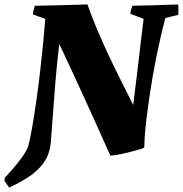

<svg xmlns="http://www.w3.org/2000/svg" viewBox="-54 -680 824 865"><path d="M-13 165 -34 134 -32 120Q-17 105 4.5 80Q26 55 45.5 28Q65 1 73 -21Q81 -50 90.5 -104Q100 -158 109.5 -224.5Q119 -291 127 -360.5Q135 -430 141 -491.5Q147 -553 150 -595L94 -615Q95 -625 97.5 -635Q100 -645 103 -654Q163 -655 222 -656.5Q281 -658 340 -660Q358 -608 383.5 -547.5Q409 -487 438 -425.5Q467 -364 495.5 -308Q524 -252 546 -207Q555 -276 563.5 -347.5Q572 -419 579.5 -483.5Q587 -548 593 -595L533 -618Q535 -636 542 -654Q594 -655 646 -656.5Q698 -658 749 -660Q751 -637 749 -613L691 -599Q669 -516 650.5 -424Q632 -332 618.5 -240Q605 -148 598 -65L596 -15Q592 -12 571.5 -6Q551 0 525 6.5Q499 13 475.5 17Q452 21 443 21Q387 -105 329.5 -231Q272 -357 213 -482Q202 -391 195 -303.5Q188 -216 183 -146.5Q178 -77 175 -40Q170 17 141 55.5Q112 94 70.5 120Q29 146 -13 165Z"/></svg>

Font: Labrada ExtraBold
Style: Italic
Weight: 800
Italic angle: -7°
Designer: Mercedes Jáuregui
Foundry: Omnibus-Type Team
Version: Version 1.000; ttfautohint (v1.8.4.7-5d5b)